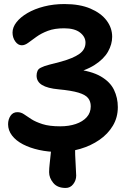

<svg xmlns="http://www.w3.org/2000/svg" viewBox="-20 -735 642 950"><path d="M305 195Q264 195 243.5 170Q223 145 223 117Q223 99 226 73Q229 47 231.5 21.5Q234 -4 234 -18Q234 -36 246 -49Q258 -62 275.5 -69.5Q293 -77 309 -77Q327 -77 339 -67.5Q351 -58 351 -37Q351 -1 352 32.5Q353 66 355 92.5Q357 119 357 134Q357 157 342.5 176Q328 195 305 195ZM269 17Q219 17 173.5 7Q128 -3 93.5 -21Q59 -39 39.5 -64.5Q20 -90 20 -120Q20 -144 32 -162Q44 -180 66 -180Q84 -180 99 -169.5Q114 -159 135 -145.5Q156 -132 190 -121Q224 -110 278 -110Q321 -110 355 -121.5Q389 -133 409 -155Q429 -177 429 -209Q429 -233 416 -249.5Q403 -266 368.5 -276.5Q334 -287 270 -293Q215 -298 188 -314.5Q161 -331 161 -361Q161 -373 165.5 -384Q170 -395 184 -401Q197 -408 224 -415Q251 -422 282 -430Q343 -447 373 -468.5Q403 -490 403 -524Q403 -553 376 -574Q349 -595 297 -595Q250 -595 217 -582.5Q184 -570 160.5 -553Q137 -536 120 -523.5Q103 -511 88 -511Q69 -511 55.5 -530Q42 -549 42 -574Q42 -600 61.5 -625Q81 -650 116 -670.5Q151 -691 198 -703Q245 -715 299 -715Q375 -715 427.5 -692.5Q480 -670 507.5 -633.5Q535 -597 535 -553Q535 -516 514.5 -479.5Q494 -443 448 -413.5Q402 -384 325 -367L350 -393Q432 -384 478.5 -357Q525 -330 544 -290.5Q563 -251 563 -205Q563 -154 538.5 -113Q514 -72 472 -43Q430 -14 377.5 1.5Q325 17 269 17Z"/></svg>

Font: Shantell Sans SemiBold
Style: Regular
Weight: 600
Designer: Stephen Nixon, Anya Danilova, Shantell Martin
Foundry: Arrow Type
Version: Version 1.011;[c5ecc13dd]